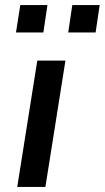

<svg xmlns="http://www.w3.org/2000/svg" viewBox="-20 -737 413 757"><path d="M48 0 127 -498H238L159 0ZM249 -609 265 -717H373L357 -609ZM43 -609 60 -717H167L151 -609Z"/></svg>

Font: Nunito Sans 7pt SemiBold
Style: Italic
Weight: 600
Italic angle: -9°
Designer: Vernon Adams
Foundry: Vernon Adams
Version: Version 3.101;gftools[0.9.27]